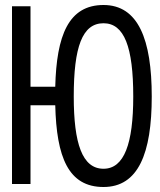

<svg xmlns="http://www.w3.org/2000/svg" viewBox="-20 -736 640 768"><path d="M394 -643C477 -643 513 -548 513 -350C513 -162 477 -61 394 -61C309 -61 275 -162 275 -350C275 -548 309 -643 394 -643ZM394 -716C254 -716 206 -594 201 -389H102V-711H28V0H102V-315H201C206 -108 253 12 394 12C533 12 587 -122 587 -350C587 -578 533 -716 394 -716Z"/></svg>

Font: Fliege Mono Light
Style: Regular
Weight: 300
Version: Version 0.020;Glyphs 3.3 (3306)